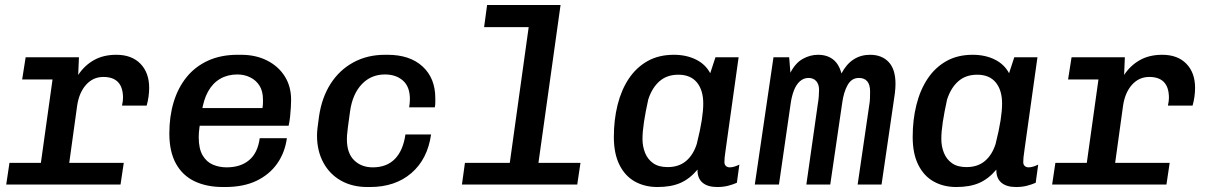

<svg xmlns="http://www.w3.org/2000/svg" viewBox="-20 -741 4840 771"><path d="M132 0 191 -422H69L83 -511H297L294 -440Q319 -478 357 -499.5Q395 -521 447 -521Q509 -521 544 -485Q579 -449 579 -388Q579 -371 576.5 -353Q574 -335 569 -317H470Q472 -327 473 -334.5Q474 -342 474 -348Q474 -432 395 -432Q354 -432 326 -401Q298 -370 290 -318L246 0ZM5 0 18 -87H477L464 0Z M875 10Q810 10 761.5 -13Q713 -36 686.5 -84Q660 -132 660 -205Q660 -274 677.5 -331.5Q695 -389 729.5 -431.5Q764 -474 815.5 -497.5Q867 -521 934 -521H948Q1007 -521 1052.5 -498Q1098 -475 1123.5 -434.5Q1149 -394 1149 -340Q1149 -329 1148 -311Q1147 -293 1145 -273.5Q1143 -254 1139 -236H731L788 -275Q784 -252 781 -230Q778 -208 778 -190Q778 -144 793.5 -117.5Q809 -91 834.5 -80Q860 -69 890 -69Q946 -69 980.5 -98Q1015 -127 1023 -186H1132Q1124 -128 1093 -84Q1062 -40 1010 -15Q958 10 884 10ZM790 -291 741 -307H1034Q1036 -321 1036 -328Q1036 -335 1036 -341Q1036 -375 1022 -397Q1008 -419 984.5 -430.5Q961 -442 933 -442Q894 -442 864 -424.5Q834 -407 815.5 -373.5Q797 -340 790 -291Z M1455 10Q1395 10 1349.5 -15.5Q1304 -41 1278.5 -88Q1253 -135 1253 -197Q1253 -211 1255 -227Q1257 -243 1261 -273Q1272 -349 1307.5 -404.5Q1343 -460 1399 -490.5Q1455 -521 1526 -521H1536Q1626 -521 1677 -474Q1728 -427 1728 -347Q1728 -338 1728 -328.5Q1728 -319 1726 -310H1623Q1626 -328 1626 -343Q1626 -393 1598 -417.5Q1570 -442 1526 -442Q1470 -442 1433 -403Q1396 -364 1386 -296Q1380 -253 1377 -230Q1374 -207 1373.5 -197.5Q1373 -188 1373 -182Q1373 -126 1402 -97.5Q1431 -69 1477 -69Q1533 -69 1566 -103Q1599 -137 1608 -201H1711Q1697 -102 1632 -46Q1567 10 1466 10Z M2015 0 2103 -632H1924L1936 -721H2231L2130 0ZM1835 0 1847 -87H2311L2298 0Z M2620 10Q2569 10 2529.5 -12Q2490 -34 2467.5 -79Q2445 -124 2445 -191Q2445 -260 2460 -320Q2475 -380 2505 -425Q2535 -470 2580 -495.5Q2625 -521 2686 -521Q2736 -521 2774.5 -502Q2813 -483 2832 -447L2853 -511H2946L2895 -147Q2891 -121 2890 -109.5Q2889 -98 2889 -90Q2889 -80 2895 -74.5Q2901 -69 2910 -69Q2919 -69 2929 -72Q2939 -75 2949 -80L2939 -7Q2923 0 2903.5 5Q2884 10 2860 10Q2821 10 2800.5 -8Q2780 -26 2781 -60Q2750 -23 2712.5 -6.5Q2675 10 2620 10ZM2661 -70Q2706 -70 2735 -94.5Q2764 -119 2778 -163Q2792 -219 2798 -258Q2804 -297 2804 -325Q2804 -379 2778.5 -410Q2753 -441 2704 -441Q2658 -441 2628 -414.5Q2598 -388 2583 -341Q2572 -291 2566 -251.5Q2560 -212 2560 -183Q2560 -153 2570.5 -127Q2581 -101 2603 -85.5Q2625 -70 2661 -70Z M3011 0 3086 -511H3149L3154 -449Q3174 -488 3203.5 -504.5Q3233 -521 3265 -521Q3301 -521 3325 -502.5Q3349 -484 3359 -446Q3379 -484 3408 -502.5Q3437 -521 3474 -521Q3521 -521 3548.5 -492Q3576 -463 3576 -404Q3576 -388 3573.5 -367Q3571 -346 3567 -322L3520 0H3424L3471 -322Q3473 -333 3473.5 -346.5Q3474 -360 3474 -373Q3474 -401 3462.5 -414.5Q3451 -428 3429 -428Q3400 -428 3384 -400Q3368 -372 3362 -328L3314 0H3218L3264 -323Q3267 -340 3268 -355Q3269 -370 3269 -380Q3269 -403 3257.5 -415.5Q3246 -428 3227 -428Q3207 -428 3192 -414.5Q3177 -401 3168 -377.5Q3159 -354 3155 -325L3108 0Z M3820 10Q3769 10 3729.5 -12Q3690 -34 3667.5 -79Q3645 -124 3645 -191Q3645 -260 3660 -320Q3675 -380 3705 -425Q3735 -470 3780 -495.5Q3825 -521 3886 -521Q3936 -521 3974.5 -502Q4013 -483 4032 -447L4053 -511H4146L4095 -147Q4091 -121 4090 -109.5Q4089 -98 4089 -90Q4089 -80 4095 -74.5Q4101 -69 4110 -69Q4119 -69 4129 -72Q4139 -75 4149 -80L4139 -7Q4123 0 4103.5 5Q4084 10 4060 10Q4021 10 4000.5 -8Q3980 -26 3981 -60Q3950 -23 3912.5 -6.5Q3875 10 3820 10ZM3861 -70Q3906 -70 3935 -94.5Q3964 -119 3978 -163Q3992 -219 3998 -258Q4004 -297 4004 -325Q4004 -379 3978.5 -410Q3953 -441 3904 -441Q3858 -441 3828 -414.5Q3798 -388 3783 -341Q3772 -291 3766 -251.5Q3760 -212 3760 -183Q3760 -153 3770.5 -127Q3781 -101 3803 -85.5Q3825 -70 3861 -70Z M4332 0 4391 -422H4269L4283 -511H4497L4494 -440Q4519 -478 4557 -499.5Q4595 -521 4647 -521Q4709 -521 4744 -485Q4779 -449 4779 -388Q4779 -371 4776.5 -353Q4774 -335 4769 -317H4670Q4672 -327 4673 -334.5Q4674 -342 4674 -348Q4674 -432 4595 -432Q4554 -432 4526 -401Q4498 -370 4490 -318L4446 0ZM4205 0 4218 -87H4677L4664 0Z"/></svg>

Font: Chivo Mono Medium
Style: Italic
Weight: 500
Italic angle: -8.05°
Monospace: yes
Designer: Hector Gatti
Foundry: Omnibus-Type
Version: Version 1.008